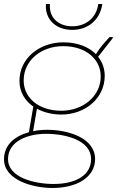

<svg xmlns="http://www.w3.org/2000/svg" viewBox="-20 -736 594 957"><path d="M286 -165C403 -165 502 -245 502 -358C502 -394 490 -427 469 -453L545 -550L527 -552C497 -520 481 -502 458 -466C422 -503 365 -525 296 -525C176 -525 77 -445 77 -333C77 -277 105 -233 146 -205L124 -77C52 -57 0 -13 0 58C0 162 144 201 242 201C365 201 454 146 454 57C454 -50 317 -89 216 -89C191 -89 167 -87 145 -82L164 -194C200 -175 242 -165 286 -165ZM247 181C154 181 20 150 20 57C20 -32 117 -69 210 -69C305 -69 434 -38 434 57C434 136 360 181 247 181ZM286 -184C172 -184 98 -249 98 -335C98 -434 184 -506 295 -506C408 -506 482 -441 482 -355C482 -256 393 -184 286 -184ZM340 -587C415 -587 478 -633 490 -716H470C460 -645 406 -605 341 -605C266 -605 223 -653 229 -716H209C203 -642 256 -587 340 -587Z"/></svg>

Font: Fixel Display 20240404 Thin
Style: Italic
Weight: 100
Italic angle: -10°
Designer: AlfaBravo + MacPaw
Foundry: Kyrylo Tkachov, Marchela Mozhyna, Serhii Makarenko, Maria Weinstein, Zakhar Kryvoshyya
Version: Version 1.211;Glyphs 3.2 (3225)